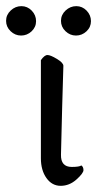

<svg xmlns="http://www.w3.org/2000/svg" viewBox="-52 -602 316 625"><path d="M-17.1 -567.9Q-2 -582 17.6 -582Q37.1 -582 51.3 -567.4Q65.4 -552.7 65.4 -533.2Q65.4 -513.7 50.8 -500Q36.1 -486.3 16.6 -486.3Q-2.9 -486.3 -17.6 -500.5Q-32.2 -514.6 -32.2 -534.2Q-32.2 -553.7 -17.1 -567.9ZM161.6 -567.9Q176.8 -582 196.3 -582Q215.8 -582 230 -567.4Q244.1 -552.7 244.1 -533.2Q244.1 -513.7 229.5 -500Q214.8 -486.3 195.3 -486.3Q175.8 -486.3 161.1 -500.5Q146.5 -514.6 146.5 -534.2Q146.5 -553.7 161.6 -567.9ZM81.1 -86.9V-406.2Q92.8 -422.9 102.5 -422.9Q112.3 -422.9 133.3 -410.2Q154.3 -397.5 154.3 -387.7Q153.3 -353.5 150.4 -254.4Q147.5 -155.3 146.5 -98.6Q145.5 -58.6 181.6 -58.6Q206.1 -58.6 212.9 -63.5Q219.7 -58.6 219.7 -48.3Q219.7 -38.1 196.8 -17.6Q173.8 2.9 145.5 2.9Q117.2 2.9 99.1 -22.5Q81.1 -47.9 81.1 -86.9Z"/></svg>

Font: CrimsonText-Roman
Style: Roman
Weight: 400
Version: Version 0.13